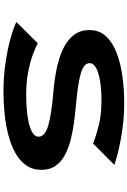

<svg xmlns="http://www.w3.org/2000/svg" viewBox="171 -918 757 1140"><g transform="rotate(90 550.0 -347.5)"><path d="M526 11Q436.5 11 355.8 -0.8Q275 -12.5 211.2 -30Q147.5 -47.5 110 -65.5L236.5 -193Q261 -179 304.8 -163Q348.5 -147 408 -135.5Q467.5 -124 540 -124Q612 -124 668.8 -132Q725.5 -140 758.2 -156.2Q791 -172.5 791 -197.5Q791 -235 726.2 -254.5Q661.5 -274 525 -285.5Q453.5 -291.5 387.5 -305Q321.5 -318.5 269.8 -343Q218 -367.5 188 -406Q158 -444.5 158 -500.5Q158 -559 195.8 -598.8Q233.5 -638.5 296.2 -662Q359 -685.5 435.5 -695.8Q512 -706 589 -706Q664 -706 735.2 -696.8Q806.5 -687.5 865 -673.8Q923.5 -660 958.5 -647.5L831.5 -521Q793.5 -537 728 -554Q662.5 -571 571 -571Q513.5 -571 464.2 -563.2Q415 -555.5 384.8 -540Q354.5 -524.5 354.5 -500.5Q354.5 -467 412.2 -449.2Q470 -431.5 589 -421Q643.5 -416 700 -408.8Q756.5 -401.5 808 -388.5Q859.5 -375.5 900.2 -353.5Q941 -331.5 964.5 -297.8Q988 -264 988 -215Q988 -162 960.8 -123.5Q933.5 -85 886.8 -59Q840 -33 780.2 -17.8Q720.5 -2.5 655 4.2Q589.5 11 526 11Z"/></g></svg>

Font: Trispace Expanded
Style: Bold
Weight: 700
Width: 7
Designer: Tyler Finck
Foundry: Etcetera Type Company
Version: Version 1.210; ttfautohint (v1.8.3)